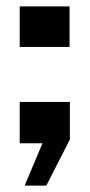

<svg xmlns="http://www.w3.org/2000/svg" viewBox="-20 -447 280 599"><path d="M57 132 112.5 0H41.5V-129H198V-12L124.5 132ZM41.5 -300.5V-427H197V-300.5Z"/></svg>

Font: Big Shoulders Display Thin ExtraBold
Style: Regular
Weight: 800
Version: Version 2.002